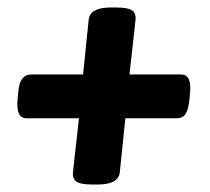

<svg xmlns="http://www.w3.org/2000/svg" viewBox="-20 -493 560 513"><path d="M227 0Q196 0 184.5 -7.5Q173 -15 175 -34L191 -177H51Q22 -177 27 -228L29 -249Q33 -294 63 -294H202L217 -441Q221 -473 276 -473H290Q321 -473 332.5 -465.5Q344 -458 342 -439L326 -294H464Q492 -294 488 -247L486 -226Q483 -199 475.5 -188Q468 -177 452 -177H315L300 -32Q296 0 241 0Z"/></svg>

Font: Asap Condensed Condensed ExtraBold
Style: Italic
Weight: 800
Width: 3
Italic angle: -6°
Designer: Pablo Cosgaya
Foundry: Omnibus-Type
Version: Version 3.001; ttfautohint (v1.8.4.7-5d5b)